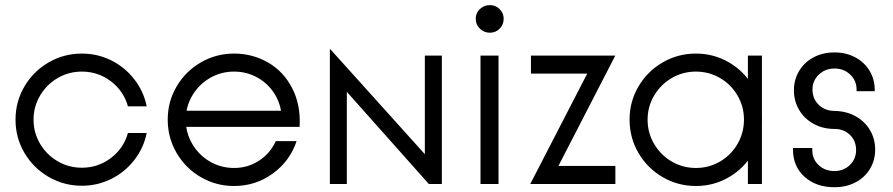

<svg xmlns="http://www.w3.org/2000/svg" viewBox="-20 -735 3567 767"><path d="M42 -257Q42 -329 77.5 -389.5Q113 -450 174 -485.5Q235 -521 307 -521Q369.8 -521 424.5 -493.7Q479.1 -466.4 516.5 -418.3Q553.9 -370.3 566.1 -310.2H491Q474.1 -371.5 423.1 -410.2Q372 -449 307 -449Q254.7 -449 210.5 -423.3Q166.3 -397.6 140.2 -353.4Q114 -309.3 114 -257Q114 -204.7 140.2 -160.6Q166.3 -116.4 210.5 -90.7Q254.7 -65 307 -65Q372 -65 423.1 -103.8Q474.1 -142.5 491 -203.8H566.1Q553.9 -143.7 516.5 -95.7Q479.1 -47.6 424.5 -20.3Q369.8 7 307 7Q235 7 174 -28.5Q113 -64 77.5 -124.5Q42 -185 42 -257Z M650 -257Q650 -329 685.5 -389.5Q721 -450 782 -485.5Q843 -521 915 -521Q988.5 -521 1050.5 -485.5Q1112.5 -449.9 1147.2 -382.9Q1181.9 -315.8 1176.9 -228.3H682.3V-292.6H1137L1105.2 -256.6Q1106.1 -308.7 1080.9 -353.1Q1055.8 -397.5 1011.7 -423.2Q967.6 -449 915 -449Q862.7 -449 818.5 -423.3Q774.3 -397.5 748.2 -353.4Q722 -309.2 722 -256.9Q722 -204.6 748.1 -160Q774.3 -115.4 818.4 -89.7Q862.5 -64 915 -64Q969.9 -64 1014.4 -92.9Q1058.9 -121.7 1081.7 -171.1H1164.8Q1138.1 -91.3 1069.7 -41.7Q1001.4 8 915 8Q843 8 782 -27.5Q721 -63 685.5 -124Q650 -185 650 -257Z M1297.7 -538.3H1299.7L1677.2 -119.1V-513H1745.1V0H1693.1L1365.5 -368.2V0H1297.7Z M1971.5 -513V0H1899.5V-513ZM1880.4 -660.5Q1880.4 -682.8 1897 -698.7Q1913.7 -714.6 1937 -714.6Q1959.9 -714.6 1976 -698.5Q1992.1 -682.3 1992.1 -660.5Q1992.1 -636.6 1976.1 -620.5Q1960.1 -604.3 1937 -604.3Q1913.7 -604.3 1897 -620.5Q1880.4 -636.6 1880.4 -660.5Z M2325.8 -440.9H2101V-513H2438L2210.8 -72.1H2438.3V0H2098.3Z M2495 -257Q2495 -329 2530.5 -389.5Q2566 -450 2627 -485.5Q2688 -521 2760 -521Q2832 -521 2892.5 -485.5Q2953 -450 2988.5 -389.5Q3024 -329 3024 -257Q3024 -185 2988.5 -124Q2953 -63 2892.5 -27.5Q2832 8 2760 8Q2688 8 2627 -27.5Q2566 -63 2530.5 -124Q2495 -185 2495 -257ZM2952 -257Q2952 -309.3 2926.3 -353.4Q2900.6 -397.6 2856.4 -423.3Q2812.3 -449 2760 -449Q2707.7 -449 2663.5 -423.3Q2619.3 -397.5 2593.2 -353.4Q2567 -309.2 2567 -256.9Q2567 -204.6 2593.1 -160Q2619.3 -115.4 2663.5 -89.7Q2707.6 -64 2759.9 -64Q2812.2 -64 2856.4 -89.7Q2900.5 -115.5 2926.3 -160.1Q2952 -204.7 2952 -257ZM2967.7 -513H3023.7V0H2967.7Z M3147.9 -136.9V-143.7H3224.9V-135.3Q3224.9 -99.3 3250.2 -75.5Q3275.5 -51.7 3313.5 -51.7Q3350.1 -51.7 3375 -75.8Q3399.9 -100 3399.9 -135.3Q3399.9 -172.3 3375.5 -196.1Q3351.1 -219.9 3313.5 -219.9Q3266.7 -219.9 3229.6 -240.6Q3192.5 -261.3 3172 -296.5Q3151.5 -331.7 3151.5 -374.5Q3151.5 -416.4 3172 -451Q3192.5 -485.7 3229.4 -505.6Q3266.4 -525.6 3313.5 -525.6Q3359.3 -525.6 3395.9 -506.3Q3432.5 -487 3453.4 -452.8Q3474.4 -418.5 3474.4 -375.6V-370.7H3401.9V-377.5Q3401.9 -412.7 3376.5 -437Q3351.1 -461.3 3313.8 -461.3Q3276.5 -461.3 3251.1 -437Q3225.7 -412.7 3225.7 -377.5Q3225.7 -340.5 3250.7 -316.3Q3275.7 -292.1 3313.5 -291.9Q3360.9 -291.1 3397.9 -270.6Q3434.9 -250.1 3455.5 -215.2Q3476.1 -180.2 3476.1 -137.1Q3476.1 -94.8 3455.4 -60.4Q3434.7 -26.1 3397.8 -6.6Q3360.9 12.9 3313.5 12.9Q3240.2 12.9 3194.1 -28.6Q3147.9 -70.1 3147.9 -136.9Z"/></svg>

Font: Lineal Thin
Style: Regular
Weight: 200
Designer: Created by Frank Adebiaye with contributions from Anton Moglia & Ariel Martín Pérez
Created by Frank ADEBIAYE with FontF
Foundry: Velvetyne Type Foundry
Version: Version 2.000;Glyphs 3.2 (3227)